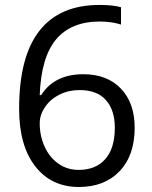

<svg xmlns="http://www.w3.org/2000/svg" viewBox="-20 -744 612 774"><path d="M57.1 -305.2Q57.1 -515.6 138.9 -619.9Q220.7 -724.1 380.9 -724.1Q436 -724.1 467.8 -714.8V-645Q430.2 -657.2 381.8 -657.2Q267.1 -657.2 206.5 -585.7Q146 -514.2 140.1 -360.8H146Q199.7 -444.8 315.9 -444.8Q412.1 -444.8 467.5 -386.7Q522.9 -328.6 522.9 -229Q522.9 -117.7 462.2 -54Q401.4 9.8 297.9 9.8Q187 9.8 122.1 -73.5Q57.1 -156.7 57.1 -305.2ZM296.9 -59.1Q366.2 -59.1 404.5 -102.8Q442.9 -146.5 442.9 -229Q442.9 -299.8 407.2 -340.3Q371.6 -380.9 300.8 -380.9Q256.8 -380.9 220.2 -362.8Q183.6 -344.7 161.9 -313Q140.1 -281.2 140.1 -247.1Q140.1 -196.8 159.7 -153.3Q179.2 -109.9 215.1 -84.5Q251 -59.1 296.9 -59.1Z"/></svg>

Font: f06041945
Style: Regular
Weight: 400
Foundry: Ascender Corporation
Version: Version 1.10